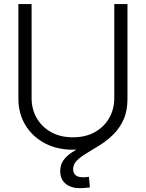

<svg xmlns="http://www.w3.org/2000/svg" viewBox="-20 -748 739 973"><path d="M349.6 10.7Q268.1 10.7 205.6 -22.9Q143.1 -56.6 108.2 -115Q73.2 -173.3 73.2 -247.6V-727.5H140.1V-252.4Q140.1 -194.3 166.3 -149.2Q192.4 -104 239.5 -78.1Q286.6 -52.2 349.6 -52.2Q413.1 -52.2 460 -78.1Q506.8 -104 533 -149.2Q559.1 -194.3 559.1 -252.4V-727.5H626V-247.6Q626 -173.3 591.1 -115Q556.2 -56.6 493.9 -22.9Q431.6 10.7 349.6 10.7ZM385.3 205.6Q339.4 205.6 312.3 182.9Q285.2 160.2 285.2 119.1Q285.2 86.4 302 63.5Q318.8 40.5 346.7 22.7Q374.5 4.9 407.7 -11.7Q440.9 -28.3 474.1 -48.1Q507.3 -67.9 534.9 -94.2Q562.5 -120.6 579.3 -158Q596.2 -195.3 596.2 -247.6H626Q626 -185.5 606 -141.6Q585.9 -97.7 554.7 -66.9Q523.4 -36.1 488.3 -13.9Q453.1 8.3 421.6 26.9Q390.1 45.4 370.4 64.7Q350.6 84 350.6 109.4Q350.6 127.9 362.3 139.2Q374 150.4 401.9 150.4Q409.2 150.4 416.7 149.7Q424.3 148.9 430.7 147.9L435.5 201.7Q424.3 203.1 411.9 204.3Q399.4 205.6 385.3 205.6Z"/></svg>

Font: Inter 28pt Light
Style: Regular
Weight: 300
Designer: Rasmus Andersson
Foundry: rsms
Version: Version 4.001;git-66647c0bb